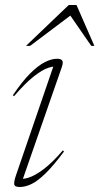

<svg xmlns="http://www.w3.org/2000/svg" viewBox="-20 -738 398 768"><path d="M43.5 -35.5 200 -491.5 214 -470Q199 -475 174.5 -467.2Q150 -459.5 115.8 -432.8Q81.5 -406 36 -353L31.5 -357Q68.5 -412 100.2 -443.8Q132 -475.5 159 -489.2Q186 -503 208 -503Q224.5 -503 229 -495.5Q233.5 -488 227.5 -470.5L65.5 -5L52.5 -24Q67.5 -19.5 93 -27Q118.5 -34.5 153.5 -60.5Q188.5 -86.5 231.5 -136.5L236 -132Q194 -75.5 162.2 -44.5Q130.5 -13.5 105.8 -1.8Q81 10 59 10Q37.5 10 36.8 -1.8Q36 -13.5 43.5 -35.5ZM84 -554.5 255 -718H286L357.5 -554.5H345L253.5 -687H276.5L100.5 -554.5Z"/></svg>

Font: Newsreader 60pt ExtraLight
Style: Italic
Weight: 250
Italic angle: -17°
Designer: Hugues Gentile
Foundry: Production Type
Version: Version 1.003